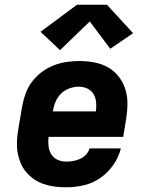

<svg xmlns="http://www.w3.org/2000/svg" viewBox="-20 -787 640 815"><path d="M261 8Q236 8 212.5 5Q189 2 166.5 -5.5Q144 -13 125 -26Q106 -39 91.5 -56Q77 -73 68 -94.5Q59 -116 55 -139Q51 -162 52 -186.5Q53 -211 57 -235L74 -335Q79 -363 88.5 -389.5Q98 -416 115.5 -439.5Q133 -463 157 -481Q181 -499 208 -509.5Q235 -520 262.5 -524Q290 -528 317 -528Q349 -528 380.5 -522Q412 -516 438 -501.5Q464 -487 483 -463Q502 -439 511.5 -410Q521 -381 521 -349Q521 -317 516 -285L503 -206H186Q184 -186 186 -167Q188 -148 197.5 -132.5Q207 -117 224 -109Q241 -101 261 -101Q275 -101 290 -103.5Q305 -106 319.5 -112.5Q334 -119 345 -130.5Q356 -142 360 -157H493Q484 -120 461 -87Q438 -54 405.5 -31.5Q373 -9 335.5 -0.5Q298 8 261 8ZM204 -314H387Q390 -334 388 -353Q386 -372 377 -387.5Q368 -403 351 -411Q334 -419 315 -419Q295 -419 275 -412Q255 -405 240 -390.5Q225 -376 216.5 -356.5Q208 -337 205 -317ZM235 -574 152 -652 307 -767H434L545 -646L448 -580L361 -696Z"/></svg>

Font: Iosevka Etoile Heavy Oblique
Style: Regular
Weight: 900
Italic angle: -9°
Designer: Belleve Invis
Foundry: Belleve Invis
Version: Version 15.5.2; ttfautohint (v1.8.4)